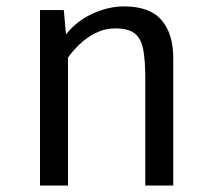

<svg xmlns="http://www.w3.org/2000/svg" viewBox="-20 -571 655 591"><path d="M103.1 0V-540H176.4L183.1 -465.1Q215.9 -506.7 265.1 -529Q314.4 -551.3 361.5 -551.3Q441 -551.3 477.2 -509.2Q513.3 -467.2 513.3 -392.3V0H427.2V-328.7Q427.2 -384.1 421 -417.9Q414.9 -451.8 395.1 -467.7Q375.4 -483.6 334.9 -483.6Q303.1 -483.6 275.1 -469.7Q247.2 -455.9 225.4 -435.1Q203.6 -414.4 189.2 -393.3V0Z"/></svg>

Font: FiraCode Nerd Font
Style: Regular
Weight: 400
Designer: Carrois Corporate, Edenspiekermann AG, Nikita Prokopov
Foundry: Carrois Corporate, Edenspiekermann AG, Nikita Prokopov
Version: Version 6.002;Nerd Fonts 2.1.0